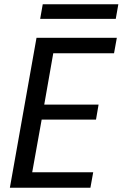

<svg xmlns="http://www.w3.org/2000/svg" viewBox="-20 -874 571 894"><path d="M511 -626H228L186 -387H439L427 -317H174L130 -72H414L401 0H26L150 -698H524ZM179 -854H531L519 -786H167Z"/></svg>

Font: SVN-Poppins
Style: Italic
Weight: 400
Italic angle: -10°
Designer: Ninad Kale (Devanagari), Jonny Pinhorn (Latin)
Foundry: Indian Type Foundry
Version: Version 3.002 2017; ttfautohint (v1.8.3)